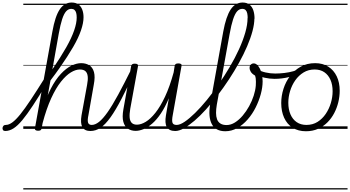

<svg xmlns="http://www.w3.org/2000/svg" viewBox="-184 -1018 2766 1517"><path d="M-143 17Q-155 17 -160 9.5Q-165 2 -164 -7Q-163 -16 -157 -23.5Q-151 -31 -138 -31Q-114 -31 -86.5 -51Q-59 -71 -23.5 -115Q12 -159 59.5 -230.5Q107 -302 172 -406Q181 -420 187 -412.5Q193 -405 193.5 -389Q194 -373 186 -360Q124 -257 76.5 -185Q29 -113 -8 -68.5Q-45 -24 -77.5 -3.5Q-110 17 -143 17ZM530 17Q507 17 491 9Q475 1 466.5 -14.5Q458 -30 456.5 -53Q455 -76 460 -106L504 -347Q512 -388 509 -415Q506 -442 491 -455.5Q476 -469 447 -469Q414 -469 376 -446Q338 -423 298 -373Q258 -323 220.5 -241.5Q183 -160 152 -43L148 -135Q179 -243 217 -316.5Q255 -390 297.5 -435Q340 -480 381 -499.5Q422 -519 457 -519Q494 -519 521 -502.5Q548 -486 558.5 -448.5Q569 -411 557 -349L515 -110Q506 -69 511.5 -50Q517 -31 541 -31Q551 -31 555.5 -23.5Q560 -16 559 -7Q558 2 550.5 9.5Q543 17 530 17ZM117 15Q104 15 97 10Q90 5 92 -5L230 -769Q251 -888 287.5 -943Q324 -998 382 -998Q415 -998 435.5 -983Q456 -968 466 -941.5Q476 -915 476 -882Q476 -859 471 -833.5Q466 -808 456 -778.5Q446 -749 430.5 -716Q415 -683 393.5 -646Q372 -609 345.5 -568Q319 -527 286.5 -480.5Q254 -434 215 -383L145 -4Q143 6 137 10.5Q131 15 117 15ZM230 -470Q263 -519 290.5 -562.5Q318 -606 339.5 -644Q361 -682 376.5 -715.5Q392 -749 402 -778Q412 -807 417 -832.5Q422 -858 422 -880Q422 -901 418 -916Q414 -931 404.5 -939.5Q395 -948 379 -948Q356 -948 338.5 -928.5Q321 -909 307 -866Q293 -823 280 -751ZM0 469H676V479H0ZM0 -20H676V0H0ZM0 -505H676V-500H0ZM0 -989H676V-979H0Z M530 17Q519 17 514 9.5Q509 2 510 -7Q511 -16 518.5 -23.5Q526 -31 541 -31Q568 -31 598.5 -55Q629 -79 666 -131.5Q703 -184 749.5 -269.5Q796 -355 856 -476Q860 -487 869 -487Q878 -487 884.5 -480.5Q891 -474 886 -463Q825 -332 777.5 -240Q730 -148 689.5 -91.5Q649 -35 611 -9Q573 17 530 17ZM676 469V479ZM676 -20V0ZM676 -505V-500ZM676 -989V-979Z M888 16Q853 16 827 -1Q801 -18 790.5 -55.5Q780 -93 791 -155L852 -495Q855 -506 861 -510.5Q867 -515 881 -515Q896 -515 902.5 -509.5Q909 -504 906 -493L845 -158Q838 -116 840.5 -88.5Q843 -61 857 -47Q871 -33 898 -33Q930 -33 967.5 -55.5Q1005 -78 1044 -127Q1083 -176 1120 -254.5Q1157 -333 1188 -446L1196 -497Q1198 -508 1204.5 -512.5Q1211 -517 1225 -517Q1240 -517 1246.5 -512Q1253 -507 1250 -496L1181 -109Q1173 -68 1178.5 -49.5Q1184 -31 1211 -31Q1221 -31 1225 -23.5Q1229 -16 1228 -7Q1227 2 1220 9.5Q1213 17 1200 17Q1176 17 1159.5 9Q1143 1 1134 -14.5Q1125 -30 1123.5 -53Q1122 -76 1127 -106L1150 -242Q1120 -170 1086.5 -120.5Q1053 -71 1018 -41Q983 -11 949.5 2.5Q916 16 888 16ZM676 469H1347V479H676ZM676 -20H1347V0H676ZM676 -505H1347V-500H676ZM676 -989H1347V-979H676Z M1201 17Q1188 17 1183.5 9.5Q1179 2 1181 -7Q1183 -16 1191 -23.5Q1199 -31 1212 -31Q1238 -31 1275 -56Q1312 -81 1357 -125Q1402 -169 1449.5 -227Q1497 -285 1543.5 -352Q1590 -419 1631.5 -489.5Q1673 -560 1704.5 -629Q1736 -698 1754 -761Q1772 -824 1772 -874Q1772 -887 1780.5 -893.5Q1789 -900 1799.5 -900Q1810 -900 1818 -893.5Q1826 -887 1826 -874Q1826 -829 1811 -772.5Q1796 -716 1768.5 -652Q1741 -588 1704.5 -522Q1668 -456 1625 -390.5Q1582 -325 1536 -265Q1490 -205 1443.5 -153.5Q1397 -102 1352.5 -64Q1308 -26 1269.5 -4.5Q1231 17 1201 17ZM1346 469V479ZM1346 -20V0ZM1346 -505V-500ZM1346 -989V-979Z M1596 19Q1558 19 1531 4.5Q1504 -10 1489.5 -37.5Q1475 -65 1471.5 -103.5Q1468 -142 1476 -191L1580 -769Q1602 -888 1638.5 -943Q1675 -998 1733 -998Q1766 -998 1787 -981.5Q1808 -965 1817.5 -936.5Q1827 -908 1827 -873Q1827 -861 1819 -854.5Q1811 -848 1800.5 -848Q1790 -848 1781.5 -854.5Q1773 -861 1773 -873Q1773 -895 1769.5 -912Q1766 -929 1756.5 -938.5Q1747 -948 1730 -948Q1707 -948 1689.5 -928.5Q1672 -909 1657.5 -865Q1643 -821 1630 -748L1529 -191Q1523 -155 1523 -126Q1523 -97 1531 -75.5Q1539 -54 1557.5 -42Q1576 -30 1606 -30Q1640 -30 1672.5 -50.5Q1705 -71 1733.5 -104.5Q1762 -138 1784.5 -179Q1807 -220 1820.5 -262Q1834 -304 1837 -341Q1838 -358 1838 -372Q1838 -386 1836.5 -398Q1835 -410 1831 -421Q1808 -434 1798 -450Q1788 -466 1788 -482Q1788 -498 1797.5 -507.5Q1807 -517 1821 -517Q1835 -517 1847.5 -505.5Q1860 -494 1870 -474Q1880 -454 1885.5 -428.5Q1891 -403 1891 -375Q1891 -328 1876.5 -274.5Q1862 -221 1836 -169Q1810 -117 1773 -74.5Q1736 -32 1691 -6.5Q1646 19 1596 19ZM1347 469H1961V479H1347ZM1347 -20H1961V0H1347ZM1347 -505H1961V-500H1347ZM1347 -989H1961V-979H1347Z M1985 -395Q1946 -395 1906.5 -404Q1867 -413 1832 -433Q1827 -438 1826.5 -445.5Q1826 -453 1829.5 -460Q1833 -467 1838.5 -470.5Q1844 -474 1851 -470Q1877 -454 1914.5 -445.5Q1952 -437 1991 -437Q2026 -437 2063.5 -441.5Q2101 -446 2134.5 -455.5Q2168 -465 2193 -479Q2203 -485 2208 -479.5Q2213 -474 2212.5 -465Q2212 -456 2204 -451Q2155 -423 2099 -409Q2043 -395 1985 -395ZM1961 469V479ZM1961 -20V0ZM1961 -505V-500ZM1961 -989V-979Z M2233 19Q2172 19 2128 -9Q2084 -37 2061 -87.5Q2038 -138 2038 -204Q2038 -261 2056 -317Q2074 -373 2108.5 -418.5Q2143 -464 2192.5 -491.5Q2242 -519 2306 -519Q2366 -519 2409.5 -491.5Q2453 -464 2476.5 -415Q2500 -366 2500 -301Q2500 -256 2489 -210.5Q2478 -165 2456.5 -124Q2435 -83 2403 -51Q2371 -19 2328.5 0Q2286 19 2233 19ZM2237 -31Q2287 -31 2325 -55Q2363 -79 2389.5 -118Q2416 -157 2430 -204Q2444 -251 2444 -297Q2444 -349 2427 -387.5Q2410 -426 2378.5 -447.5Q2347 -469 2302 -469Q2253 -469 2214.5 -445.5Q2176 -422 2149 -383.5Q2122 -345 2108 -298.5Q2094 -252 2094 -206Q2094 -154 2111 -114.5Q2128 -75 2160 -53Q2192 -31 2237 -31ZM1961 469H2562V479H1961ZM1961 -20H2562V0H1961ZM1961 -505H2562V-500H1961ZM1961 -989H2562V-979H1961Z"/></svg>

Font: Playwrite DE VA Guides
Style: Regular
Weight: 400
Designer: Veronika Burian, José Scaglione
Foundry: TypeTogether
Version: Version 1.003